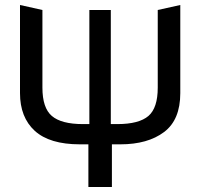

<svg xmlns="http://www.w3.org/2000/svg" viewBox="-20 -749 802 769"><path d="M461.9 -170.9H428.2V0H334V-170.9H299.8Q178.7 -170.9 119.1 -225.1Q60.1 -279.3 60.1 -376V-729L149.9 -709V-397.9Q149.9 -316.9 187.5 -284.7Q225.6 -252 312 -252H337.9V-709H423.8V-252H450.2Q536.6 -252 574.7 -284.7Q611.8 -316.9 611.8 -397.9V-709L702.1 -729V-376Q702.1 -269 637.2 -220.2Q571.8 -170.9 461.9 -170.9Z"/></svg>

Font: Miedinger*
Style: Book
Weight: 400
Version: Version 001.000